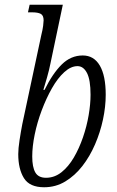

<svg xmlns="http://www.w3.org/2000/svg" viewBox="-20 -780 492 810"><path d="M166 10Q105 10 81 -28.5Q57 -67 57 -130Q57 -153 62.5 -189Q68 -225 74 -256L154 -631Q160 -655 162 -671Q164 -687 164 -694Q164 -715 152 -721.5Q140 -728 115 -728H98L105 -760H245L193 -513Q188 -487 178.5 -453.5Q169 -420 163 -401H168Q202 -470 240.5 -508Q279 -546 329 -546Q376 -546 401 -503.5Q426 -461 426 -380Q426 -330 414.5 -276Q403 -222 381 -171Q359 -120 327.5 -79.5Q296 -39 255.5 -14.5Q215 10 166 10ZM174 -30Q210 -30 239.5 -53.5Q269 -77 291.5 -115.5Q314 -154 330 -200.5Q346 -247 354 -294Q362 -341 362 -380Q362 -443 347 -472Q332 -501 307 -501Q279 -501 251 -475.5Q223 -450 199 -407.5Q175 -365 156 -314.5Q137 -264 126.5 -213Q116 -162 116 -120Q116 -75 129 -52.5Q142 -30 174 -30Z"/></svg>

Font: Noto Serif Condensed Light
Style: Italic
Weight: 300
Width: 3
Italic angle: -12°
Designer: Monotype Design Team
Foundry: Monotype Imaging Inc.
Version: Version 2.014; ttfautohint (v1.8.4.7-5d5b)